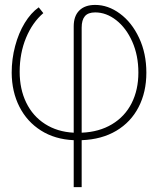

<svg xmlns="http://www.w3.org/2000/svg" viewBox="-20 -558 640 777"><path d="M365.2 -538.1Q417.5 -538.1 465.3 -502.9Q513.2 -467.8 542.7 -405Q572.3 -342.3 572.3 -263.7Q572.3 -185.5 541 -124.8Q509.8 -64 450.7 -28.8Q391.6 6.3 310.5 9.3V199.2H278.3V9.3Q202.1 5.9 145.8 -29.8Q89.4 -65.4 58.6 -126Q27.8 -186.5 27.3 -263.7Q27.3 -319.3 41.3 -371.8Q55.2 -424.3 80.1 -465.1Q105 -505.9 136.7 -528.3L155.3 -504.9Q111.3 -467.3 85.4 -405Q59.6 -342.8 59.6 -267.6Q59.6 -197.3 86.2 -142.6Q112.8 -87.9 162.4 -56.2Q211.9 -24.4 278.3 -21V-451.2Q278.3 -493.2 301 -515.6Q323.7 -538.1 365.2 -538.1ZM540 -264.6Q540 -333.5 515.4 -389.2Q490.7 -444.8 450.4 -476.3Q410.2 -507.8 365.2 -507.8Q336.4 -507.8 323.5 -492.4Q310.5 -477.1 310.5 -446.3V-21Q381.3 -23.9 433.3 -55.2Q485.4 -86.4 512.7 -140.4Q540 -194.3 540 -264.6Z"/></svg>

Font: Pretendard Std Thin
Style: Regular
Weight: 100
Designer: Base glyphs from Inter by Rasmus Andersson; Hangeul glyphs from Noto Sans CJK(Source Han Sans) by Jang Soo-young and Kan
Foundry: Kil Hyung-jin
Version: Version 1.309